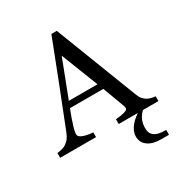

<svg xmlns="http://www.w3.org/2000/svg" viewBox="-229 -847 1132 1208"><g transform="rotate(-30 337.0 -243.5)"><path d="M543.9 0H405.3V-34.7Q443.4 -37.1 468.5 -44.4Q493.7 -51.8 493.7 -62.5Q493.7 -66.9 492.7 -73.2Q491.7 -79.6 489.7 -84.5L432.1 -239.7H189.5Q175.8 -205.6 167.2 -180.2Q158.7 -154.8 151.9 -133.3Q145.5 -112.3 143.1 -99.1Q140.6 -85.9 140.6 -77.6Q140.6 -58.1 171.4 -47.4Q202.1 -36.6 240.7 -34.7V0H-20V-34.7Q-7.3 -35.6 11.7 -40.3Q30.8 -44.9 43 -52.7Q62.5 -65.9 73.2 -80.3Q84 -94.7 94.2 -120.1Q146.5 -250.5 209.5 -413.1Q272.5 -575.7 321.8 -702.6H360.8L591.8 -105Q599.1 -85.9 608.4 -74.2Q617.7 -62.5 634.3 -51.3Q645.5 -44.4 663.6 -39.8Q681.6 -35.2 693.8 -34.7V0H581.5Q559.1 21.5 547.6 46.9Q536.1 72.3 536.1 106Q536.1 123.5 540.8 137Q545.4 150.4 558.1 160.6Q570.8 171.4 592.5 176.8Q614.3 182.1 645.5 181.6V216.8H589.4Q526.9 216.8 492.9 191.2Q459 165.5 459 122.1Q459 91.8 480 60.8Q501 29.8 543.9 0ZM414.6 -283.2 309.6 -551.8 206.5 -283.2Z"/></g></svg>

Font: UniBurma_GGSerif
Style: Book
Weight: 400
Designer: Victor San Kho Lin (for Burmese only and related typography optimization with it)
Foundry: http://www.unimm.org
Version: 2.0